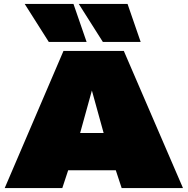

<svg xmlns="http://www.w3.org/2000/svg" viewBox="-20 -960 958 980"><path d="M4 0 304 -700H612L914 0H601L571 -91H328L298 0ZM389 -281H509L449 -498ZM505 -746 382 -940H631L698 -746ZM229 -746 106 -940H355L422 -746Z"/></svg>

Font: Georama Expanded Black
Style: Regular
Weight: 900
Width: 7
Designer: Jean-Baptiste Levee
Foundry: Production Type
Version: Version 1.000